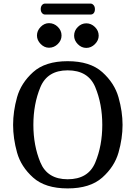

<svg xmlns="http://www.w3.org/2000/svg" viewBox="-20 -1050 756 1070"><path d="M357 0Q232 0 164.5 -60.5Q97 -121 75 -200Q53 -279 53 -354Q53 -429 75 -508Q97 -587 164.5 -648Q232 -709 357 -709Q482 -709 550 -648Q618 -587 640.5 -507.5Q663 -428 663 -354Q663 -279 640.5 -200Q618 -121 550 -60.5Q482 0 357 0ZM357 -658Q244 -658 205 -564Q166 -470 166 -354Q166 -239 205 -145Q244 -51 357 -51Q472 -51 511 -144.5Q550 -238 550 -354Q550 -470 511 -564Q472 -658 357 -658ZM461 -920Q488 -920 509 -899.5Q530 -879 530 -851Q530 -825 509 -804Q488 -783 461 -783Q434 -783 413.5 -804Q393 -825 393 -851Q393 -879 413.5 -899.5Q434 -920 461 -920ZM253 -921Q281 -921 302 -900.5Q323 -880 323 -852Q323 -825 302 -804.5Q281 -784 253 -784Q227 -784 206.5 -805Q186 -826 186 -852Q186 -879 206.5 -900Q227 -921 253 -921ZM207 -999Q207 -1013 214 -1021.5Q221 -1030 231 -1030H485Q494 -1030 501.5 -1021.5Q509 -1013 509 -999Q509 -985 502.5 -977Q496 -969 485 -969H231Q221 -969 214 -977.5Q207 -986 207 -999Z"/></svg>

Font: Marmelad for Arash.Academy
Style: Regular
Weight: 400
Designer: Manvel Shmavonyan
Foundry: Cyreal
Version: Version 1.110;Glyphs 3.2 (3202)